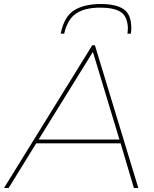

<svg xmlns="http://www.w3.org/2000/svg" viewBox="-48 -935 768 955"><path d="M-28 0 411 -710H424L640 0H618L552 -222H132L-5 0ZM144 -241H546L414 -677ZM453 -915Q530 -915 567.5 -889Q605 -863 605 -796Q605 -789 604.5 -781.5Q604 -774 603 -768L586 -767Q587 -775 587.5 -783Q588 -791 588 -800Q584 -857 550 -877Q516 -897 450 -897Q375 -897 331.5 -868.5Q288 -840 271 -767L254 -768Q271 -853 321 -884Q371 -915 453 -915Z"/></svg>

Font: Georama Extended Thin
Style: Italic
Weight: 100
Width: 7
Italic angle: -9°
Designer: Jean-Baptiste Levee
Foundry: Production Type
Version: Version 1.000